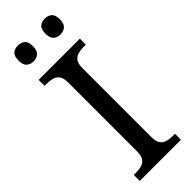

<svg xmlns="http://www.w3.org/2000/svg" viewBox="-296 -934 959 959"><g transform="rotate(-45 183.5 -454.5)"><path d="M38 0V-42H51Q74 -42 92.5 -47Q111 -52 122 -67.5Q133 -83 133 -114V-600Q133 -632 122 -647Q111 -662 92.5 -667Q74 -672 51 -672H38V-714H329V-672H316Q294 -672 275 -667Q256 -662 245 -647Q234 -632 234 -600V-114Q234 -83 245 -67.5Q256 -52 275 -47Q294 -42 316 -42H329V0ZM276 -797Q254 -797 239.5 -809.5Q225 -822 225 -853Q225 -885 239.5 -897Q254 -909 276 -909Q297 -909 312 -897Q327 -885 327 -853Q327 -822 312 -809.5Q297 -797 276 -797ZM86 -797Q64 -797 49.5 -809.5Q35 -822 35 -853Q35 -885 49.5 -897Q64 -909 86 -909Q107 -909 122 -897Q137 -885 137 -853Q137 -822 122 -809.5Q107 -797 86 -797Z"/></g></svg>

Font: Noto Serif Lao
Style: Regular
Weight: 400
Designer: Monotype Design Team
Foundry: Monotype Imaging Inc.
Version: Version 2.003